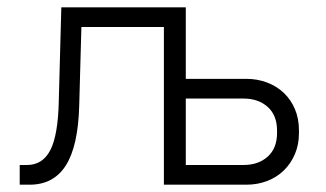

<svg xmlns="http://www.w3.org/2000/svg" viewBox="-20 -506 894 526"><path d="M489 -236V-54H647Q688 -54 713.5 -77Q739 -100 739 -142V-148Q739 -190 713.5 -213Q688 -236 647 -236ZM655 -290Q685 -290 711.5 -280Q738 -270 757.5 -251.5Q777 -233 788 -207Q799 -181 799 -149V-141Q799 -110 788 -84Q777 -58 757.5 -39Q738 -20 711.5 -10Q685 0 655 0H429V-432H203L197 -216Q194 -106 160.5 -53Q127 0 61 0H34V-54H54Q97 -54 118 -95Q139 -136 141 -228L148 -486H489V-290Z"/></svg>

Font: Space Grotesk Light
Style: Regular
Weight: 300
Designer: Florian Karsten
Foundry: Florian Karsten
Version: Version 2.000